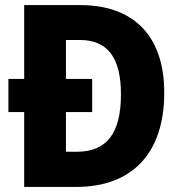

<svg xmlns="http://www.w3.org/2000/svg" viewBox="-20 -734 714 754"><path d="M295 -714H75V-424H13V-294H75V0H280C494 0 625 -127 625 -370C625 -593 505 -714 295 -714ZM293 -577C400 -577 455 -511 455 -364C455 -211 400 -138 281 -138H239V-294H342V-424H239V-577Z"/></svg>

Font: Noto Sans Lao Looped SemiCondensed ExtraBold
Style: Regular
Weight: 800
Width: 4
Designer: Mark Frömberg, Ben Mitchell
Foundry: The Fontpad Ltd
Version: Version 1.002